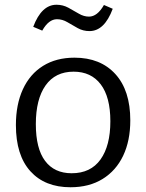

<svg xmlns="http://www.w3.org/2000/svg" viewBox="-20 -780 615 809"><path d="M294 -537Q403 -537 466 -468Q529 -399 529 -273Q529 -187 499 -124Q469 -61 412.5 -26Q356 9 277 9Q169 9 108 -58.5Q47 -126 47 -253Q47 -340 76.5 -404Q106 -468 161.5 -502.5Q217 -537 294 -537ZM290 -478Q213 -478 172 -420Q131 -362 131 -257Q131 -154 170 -102Q209 -50 282 -50Q362 -50 403.5 -108Q445 -166 445 -269Q445 -371 404.5 -424.5Q364 -478 290 -478ZM357 -649Q330 -649 307.5 -661.5Q285 -674 264 -686.5Q243 -699 220 -699Q185 -699 158 -651L120 -667Q155 -760 218 -760Q245 -760 268 -747.5Q291 -735 312 -722.5Q333 -710 355 -710Q390 -710 418 -759L455 -743Q420 -649 357 -649Z"/></svg>

Font: Bitter
Style: Regular
Weight: 400
Designer: Sol Matas, and Bitter project Authors
Foundry: Sol Matas
Version: Version 2.001